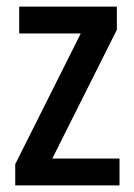

<svg xmlns="http://www.w3.org/2000/svg" viewBox="-20 -560 406 580"><path d="M341 0H26V-64L224 -459H38V-540H333V-470L138 -81H341Z"/></svg>

Font: Noto Sans Telugu Condensed Medium
Style: Regular
Weight: 500
Width: 3
Designer: Jelle Bosma - Monotype Design Team
Foundry: Monotype Imaging Inc.
Version: Version 2.005; ttfautohint (v1.8.4.7-5d5b)